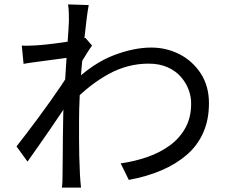

<svg xmlns="http://www.w3.org/2000/svg" viewBox="-20 -814 1040 872"><path d="M528 -72Q592 -81 649.5 -101Q707 -121 752 -154Q797 -187 823 -235Q849 -283 848 -347Q848 -376 836.5 -407Q825 -438 801.5 -465Q778 -492 741 -508.5Q704 -525 655 -525Q559 -525 473 -477.5Q387 -430 314 -354V-442Q405 -528 496.5 -563Q588 -598 667 -598Q736 -598 795.5 -567.5Q855 -537 892 -480Q929 -423 929 -345Q929 -270 903 -211.5Q877 -153 828.5 -111Q780 -69 713.5 -40.5Q647 -12 565 3ZM303 -554Q291 -552 266.5 -549Q242 -546 210.5 -541.5Q179 -537 147 -533Q115 -529 87 -524L79 -607Q95 -606 110.5 -606.5Q126 -607 144 -608Q165 -609 195.5 -612.5Q226 -616 259 -620.5Q292 -625 321.5 -630.5Q351 -636 368 -642L398 -607Q389 -595 378 -577.5Q367 -560 356 -542Q345 -524 337 -510L306 -374Q289 -347 264 -310Q239 -273 211.5 -232.5Q184 -192 156 -152.5Q128 -113 105 -80L55 -149Q73 -172 99 -206Q125 -240 153.5 -278.5Q182 -317 209 -355Q236 -393 257.5 -425Q279 -457 290 -476L294 -527ZM293 -720Q293 -737 292.5 -756Q292 -775 289 -794L383 -791Q379 -771 373.5 -728.5Q368 -686 362 -628Q356 -570 350.5 -506Q345 -442 342 -379.5Q339 -317 339 -264Q339 -219 339 -180.5Q339 -142 340 -104.5Q341 -67 343 -23Q344 -10 345 7Q346 24 348 38H261Q263 28 263.5 9.5Q264 -9 264 -21Q265 -69 265 -106Q265 -143 265.5 -182.5Q266 -222 267 -277Q267 -299 269 -337.5Q271 -376 274 -422.5Q277 -469 280 -517Q283 -565 286 -607.5Q289 -650 291 -680Q293 -710 293 -720Z"/></svg>

Font: Farlight84_Sys_V01
Style: Regular
Weight: 400
Designer: Ryoko NISHIZUKA  (kana, bopomofo & ideographs); Paul D. Hunt (Latin, Greek & Cyrillic); Sandoll Communications , Soo-you
Foundry: Adobe
Version: Version 2.004;October 29, 2024;FontCreator 14.0.0.2814 64-bi